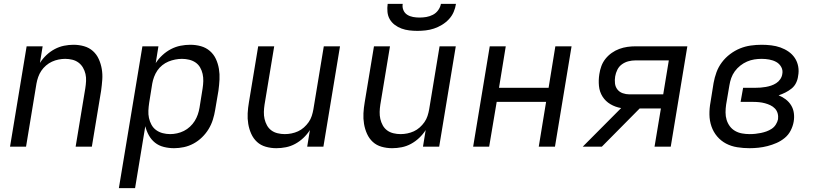

<svg xmlns="http://www.w3.org/2000/svg" viewBox="-20 -760 4240 995"><path d="M32 0 118 -520H201L187 -434Q201 -456 220.5 -474.5Q240 -493 263.5 -505.5Q287 -518 312 -523Q337 -528 361 -528Q389 -528 415.5 -520.5Q442 -513 461.5 -495.5Q481 -478 492 -453.5Q503 -429 507.5 -402Q512 -375 510 -347Q508 -319 504 -290L456 0H372L422 -302Q425 -321 426 -340Q427 -359 423 -376.5Q419 -394 410 -409.5Q401 -425 387 -435.5Q373 -446 355 -450.5Q337 -455 318 -455Q301 -455 283.5 -451.5Q266 -448 249.5 -440.5Q233 -433 218.5 -420.5Q204 -408 194 -393Q184 -378 178 -361Q172 -344 169 -327L115 0Z M596 215 718 -520H801L787 -433Q801 -455 821.5 -474Q842 -493 866 -505.5Q890 -518 915.5 -523Q941 -528 966 -528Q995 -528 1021.5 -520.5Q1048 -513 1068 -495.5Q1088 -478 1099 -454Q1110 -430 1114.5 -403Q1119 -376 1117.5 -347.5Q1116 -319 1112 -290L1095 -190Q1091 -165 1083 -139.5Q1075 -114 1061 -91Q1047 -68 1027 -48.5Q1007 -29 983 -16Q959 -3 933 2.5Q907 8 882 8Q855 8 829 1.5Q803 -5 783.5 -20.5Q764 -36 751.5 -58.5Q739 -81 733 -106L680 215ZM862 -65Q879 -65 897.5 -69Q916 -73 933 -81.5Q950 -90 964.5 -103.5Q979 -117 989 -133Q999 -149 1005 -166.5Q1011 -184 1014 -202L1030 -302Q1033 -321 1033.5 -340Q1034 -359 1030 -377Q1026 -395 1017 -410.5Q1008 -426 993.5 -436Q979 -446 960.5 -450.5Q942 -455 923 -455Q906 -455 888 -451.5Q870 -448 853 -441Q836 -434 821 -422Q806 -410 795.5 -394.5Q785 -379 778.5 -361.5Q772 -344 769 -327L753 -227Q750 -207 749 -187Q748 -167 752 -148.5Q756 -130 765 -113.5Q774 -97 789 -86Q804 -75 823 -70Q842 -65 862 -65Z M1412 8Q1384 8 1357.5 0.5Q1331 -7 1312 -24.5Q1293 -42 1282 -66.5Q1271 -91 1266.5 -118Q1262 -145 1263.5 -173Q1265 -201 1270 -230L1318 -520H1401L1351 -218Q1348 -199 1347.5 -180Q1347 -161 1351 -143.5Q1355 -126 1363.5 -110.5Q1372 -95 1386 -84.5Q1400 -74 1418.5 -69.5Q1437 -65 1456 -65Q1473 -65 1490.5 -68.5Q1508 -72 1524.5 -79.5Q1541 -87 1555 -99.5Q1569 -112 1579.5 -127Q1590 -142 1595.5 -159Q1601 -176 1604 -193L1658 -520H1742L1656 0H1572L1586 -86Q1572 -64 1552.5 -45.5Q1533 -27 1510 -14.5Q1487 -2 1462 3Q1437 8 1412 8Z M2012 8Q1984 8 1957.5 0.5Q1931 -7 1912 -24.5Q1893 -42 1882 -66.5Q1871 -91 1866.5 -118Q1862 -145 1863.5 -173Q1865 -201 1870 -230L1918 -520H2001L1951 -218Q1948 -199 1947.5 -180Q1947 -161 1951 -143.5Q1955 -126 1963.5 -110.5Q1972 -95 1986 -84.5Q2000 -74 2018.5 -69.5Q2037 -65 2056 -65Q2073 -65 2090.5 -68.5Q2108 -72 2124.5 -79.5Q2141 -87 2155 -99.5Q2169 -112 2179.5 -127Q2190 -142 2195.5 -159Q2201 -176 2204 -193L2258 -520H2342L2256 0H2172L2186 -86Q2172 -64 2152.5 -45.5Q2133 -27 2110 -14.5Q2087 -2 2062 3Q2037 8 2012 8ZM2143 -600Q2122 -600 2101 -602.5Q2080 -605 2061 -612Q2042 -619 2026 -631Q2010 -643 2000 -660Q1990 -677 1988 -698Q1986 -719 1989 -740H2067Q2064 -723 2070.5 -707.5Q2077 -692 2090.5 -683.5Q2104 -675 2120.5 -672Q2137 -669 2154 -669Q2172 -669 2189.5 -672Q2207 -675 2223.5 -683.5Q2240 -692 2251 -707.5Q2262 -723 2265 -740H2343Q2340 -719 2331 -698Q2322 -677 2306 -660Q2290 -643 2270 -631Q2250 -619 2229 -612Q2208 -605 2186 -602.5Q2164 -600 2143 -600Z M2432 0 2518 -520H2601L2566 -305H2823L2858 -520H2942L2856 0H2772L2810 -232H2554L2515 0Z M3000 0 3199 -200Q3169 -205 3143.5 -220Q3118 -235 3102.5 -259.5Q3087 -284 3084 -314.5Q3081 -345 3086 -376Q3089 -397 3096.5 -417.5Q3104 -438 3118 -455.5Q3132 -473 3150.5 -486Q3169 -499 3189.5 -506.5Q3210 -514 3231 -517Q3252 -520 3273 -520H3542L3456 0H3372L3405 -198H3295L3099 0ZM3242 -271H3417L3446 -447H3273Q3255 -447 3237 -442.5Q3219 -438 3203.5 -427Q3188 -416 3179.5 -399Q3171 -382 3168 -364Q3165 -346 3167 -328Q3169 -310 3179.5 -296.5Q3190 -283 3207 -277Q3224 -271 3242 -271Z M3864 8Q3832 8 3800.5 3Q3769 -2 3742.5 -16Q3716 -30 3696.5 -53Q3677 -76 3667 -105Q3657 -134 3656.5 -166Q3656 -198 3662 -230L3678 -330Q3683 -358 3693 -385.5Q3703 -413 3721 -437Q3739 -461 3763.5 -479.5Q3788 -498 3815 -509Q3842 -520 3870.5 -524Q3899 -528 3927 -528Q3952 -528 3977 -525Q4002 -522 4024.5 -514Q4047 -506 4066.5 -492.5Q4086 -479 4099 -459.5Q4112 -440 4116.5 -415.5Q4121 -391 4116 -366Q4114 -348 4105.5 -330.5Q4097 -313 4082 -301Q4067 -289 4050 -280.5Q4033 -272 4015 -266Q4035 -258 4052 -245Q4069 -232 4080 -214Q4091 -196 4094 -174Q4097 -152 4093 -129Q4089 -106 4077.5 -83.5Q4066 -61 4046.5 -45Q4027 -29 4004 -19Q3981 -9 3957.5 -3Q3934 3 3910.5 5.5Q3887 8 3864 8ZM3865 -65Q3880 -65 3894.5 -66.5Q3909 -68 3923.5 -71Q3938 -74 3952 -79Q3966 -84 3979 -92.5Q3992 -101 4000.5 -114.5Q4009 -128 4012 -142Q4014 -158 4010 -172.5Q4006 -187 3996 -197.5Q3986 -208 3972.5 -214.5Q3959 -221 3944 -225Q3929 -229 3913.5 -230.5Q3898 -232 3882 -232H3818L3831 -305H3894Q3908 -305 3921.5 -306Q3935 -307 3949 -309.5Q3963 -312 3976.5 -316.5Q3990 -321 4002.5 -329Q4015 -337 4023.5 -349.5Q4032 -362 4034 -376Q4038 -396 4028.5 -413Q4019 -430 4002.5 -439Q3986 -448 3966.5 -451.5Q3947 -455 3927 -455Q3908 -455 3889 -452Q3870 -449 3851.5 -441Q3833 -433 3816.5 -420Q3800 -407 3788 -390.5Q3776 -374 3769.5 -355.5Q3763 -337 3760 -318L3743 -218Q3740 -198 3740 -177.5Q3740 -157 3745.5 -139Q3751 -121 3762 -106Q3773 -91 3789.5 -81.5Q3806 -72 3825.5 -68.5Q3845 -65 3865 -65Z"/></svg>

Font: Iosevka SS04 Extended
Style: Italic
Weight: 400
Width: 7
Italic angle: -9°
Monospace: yes
Designer: Belleve Invis
Foundry: Belleve Invis
Version: Version 19.0.0; ttfautohint (v1.8.4)